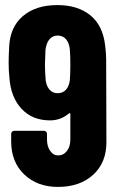

<svg xmlns="http://www.w3.org/2000/svg" viewBox="-20 -728 454 756"><path d="M394 -549Q398 -517 398 -494L399 -171Q400 -89 347.5 -40.5Q295 8 208 8Q127 8 75.5 -41Q24 -90 24 -171V-201Q24 -206 27.5 -209.5Q31 -213 36 -213H153Q158 -213 161.5 -209.5Q165 -206 165 -201V-179Q165 -152 177.5 -134Q190 -116 208 -116Q230 -116 243.5 -133.5Q257 -151 257 -179V-279Q257 -282 255 -282.5Q253 -283 251 -281Q219 -254 177 -254Q107 -254 64.5 -300Q22 -346 17 -423Q14 -450 14 -482Q14 -504 16 -542Q19 -621 70 -664.5Q121 -708 206 -708Q286 -708 335.5 -668Q385 -628 394 -549ZM160 -410Q164 -387 176 -374Q188 -361 207 -361Q227 -361 239.5 -374.5Q252 -388 255 -412Q257 -438 257 -472Q257 -509 255 -534Q252 -560 239.5 -574Q227 -588 207 -588Q187 -588 174.5 -573Q162 -558 159 -531Q157 -483 157 -472Q157 -449 160 -410Z"/></svg>

Font: Barlow Condensed
Style: Bold
Weight: 700
Width: 3
Designer: Jeremy Tribby
Foundry: Tribby Type
Version: Version 1.500